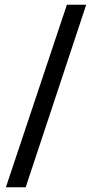

<svg xmlns="http://www.w3.org/2000/svg" viewBox="-20 -762 396 815"><path d="M89 33 346 -742H264L5 33Z"/></svg>

Font: Cheyenne Sans Medium
Style: Regular
Weight: 500
Designer: The Public Sans project authors (U.S. Web Design System), Libre Franklin designed by Pablo Impallari and Rodrigo Fuenzal
Foundry: The Cheyenne Sans Project Authors
Version: Version 2.007